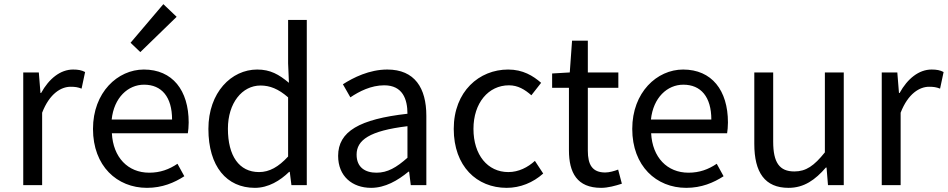

<svg xmlns="http://www.w3.org/2000/svg" viewBox="-20 -892 4566 925"><path d="M92 0H183V-349C219 -442 275 -474 320 -474C342 -474 355 -472 373 -465L390 -545C373 -554 356 -557 332 -557C271 -557 216 -513 178 -444H175L167 -543H92Z M688 13C762 13 820 -12 868 -43L835 -103C795 -76 752 -60 699 -60C596 -60 525 -134 519 -250H885C887 -263 889 -282 889 -302C889 -457 811 -557 673 -557C547 -557 428 -447 428 -271C428 -92 544 13 688 13ZM518 -316C529 -422 597 -484 674 -484C759 -484 809 -425 809 -316ZM656 -641 831 -811 767 -872 609 -686Z M1208 13C1273 13 1330 -22 1373 -64H1376L1384 0H1458V-796H1368V-587L1372 -493C1324 -533 1283 -557 1219 -557C1095 -557 984 -447 984 -271C984 -90 1072 13 1208 13ZM1228 -63C1132 -63 1078 -141 1078 -272C1078 -396 1147 -480 1235 -480C1280 -480 1321 -464 1368 -423V-138C1322 -88 1278 -63 1228 -63Z M1768 13C1835 13 1896 -22 1948 -65H1951L1959 0H2034V-334C2034 -468 1978 -557 1846 -557C1759 -557 1682 -518 1632 -486L1668 -423C1711 -452 1768 -481 1831 -481C1920 -481 1943 -414 1943 -344C1712 -318 1609 -259 1609 -141C1609 -43 1677 13 1768 13ZM1794 -60C1740 -60 1698 -85 1698 -147C1698 -217 1760 -262 1943 -284V-132C1890 -85 1847 -60 1794 -60Z M2421 13C2486 13 2548 -12 2597 -56L2557 -117C2523 -86 2479 -63 2429 -63C2329 -63 2261 -146 2261 -271C2261 -396 2333 -481 2432 -481C2475 -481 2508 -461 2540 -433L2587 -493C2548 -527 2499 -557 2428 -557C2289 -557 2166 -452 2166 -271C2166 -91 2277 13 2421 13Z M2876 13C2909 13 2945 3 2976 -7L2958 -75C2940 -68 2915 -61 2896 -61C2833 -61 2812 -99 2812 -166V-469H2959V-543H2812V-696H2736L2725 -543L2640 -538V-469H2721V-168C2721 -60 2760 13 2876 13Z M3286 13C3360 13 3418 -12 3466 -43L3433 -103C3393 -76 3350 -60 3297 -60C3194 -60 3123 -134 3117 -250H3483C3485 -263 3487 -282 3487 -302C3487 -457 3409 -557 3271 -557C3145 -557 3026 -447 3026 -271C3026 -92 3142 13 3286 13ZM3116 -316C3127 -422 3195 -484 3272 -484C3357 -484 3407 -425 3407 -316Z M3779 13C3854 13 3908 -26 3959 -85H3962L3969 0H4045V-543H3954V-158C3902 -93 3863 -66 3807 -66C3735 -66 3705 -109 3705 -210V-543H3614V-199C3614 -61 3665 13 3779 13Z M4228 0H4319V-349C4355 -442 4411 -474 4456 -474C4478 -474 4491 -472 4509 -465L4526 -545C4509 -554 4492 -557 4468 -557C4407 -557 4352 -513 4314 -444H4311L4303 -543H4228Z"/></svg>

Font: Source Han Sans TC
Style: Regular
Weight: 400
Designer: Ryoko NISHIZUKA 西塚涼子 (kana, bopomofo & ideographs); Paul D. Hunt (Latin, Greek & Cyrillic); Sandoll Communications 산돌커뮤니
Foundry: Adobe
Version: Version 2.002;hotconv 1.0.116;makeotfexe 2.5.65601